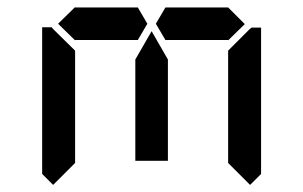

<svg xmlns="http://www.w3.org/2000/svg" viewBox="-20 -567 856 542"><path d="M685 -485 690 -489H717V-76L686 -45L624 -107V-113V-218V-424ZM130 -45 99 -76V-490H126L130 -485L192 -424V-218V-113V-107ZM144 -500 192 -547V-546H328H369L396 -500L369 -454H212H209H192V-453ZM624 -546 671 -499 624 -453V-454H606H604H475H454H447L420 -500L447 -546H454H475H488ZM454 -157V-113H362V-327V-399L408 -479L454 -399V-327Z"/></svg>

Font: DSEG14 Classic
Style: Regular
Weight: 400
Designer: Keshikan(Twitter:@keshinomi_88pro)
Version: Version 0.46